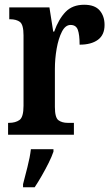

<svg xmlns="http://www.w3.org/2000/svg" viewBox="-20 -567 472 808"><path d="M14 0V-50H18Q45 -50 62 -62Q79 -74 79 -122V-418Q79 -463 64 -474.5Q49 -486 22 -486H19V-536H188L204 -434H208Q227 -487 256 -517Q285 -547 334 -547Q379 -547 399.5 -523Q420 -499 420 -462Q420 -420 392 -399.5Q364 -379 315 -379Q315 -421 307.5 -441.5Q300 -462 277 -462Q255 -462 240.5 -433.5Q226 -405 218.5 -362.5Q211 -320 211 -277V-117Q211 -72 226 -61Q241 -50 265 -50H291V0ZM77 208Q85 177 95.5 136Q106 95 110 61H205V71Q198 92 184.5 119Q171 146 155.5 173Q140 200 126 221H77Z"/></svg>

Font: Noto Serif Ethiopic ExtraCondensed
Style: Bold
Weight: 700
Width: 2
Designer: Monotype Design Team
Foundry: Monotype Imaging Inc.
Version: Version 2.102; ttfautohint (v1.8.4.7-5d5b)